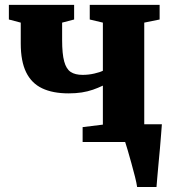

<svg xmlns="http://www.w3.org/2000/svg" viewBox="-20 -568 691 768"><path d="M528.5 180Q526.5 165 520 139Q513.5 113 505.5 84.5Q497.5 56 490.8 32.8Q484 9.5 480.5 -0.5L448 -71H627.5Q626.5 -57.5 624.5 -31.8Q622.5 -6 619.8 25.5Q617 57 614 87.8Q611 118.5 609 143.5Q607 168.5 606 180ZM310.5 0V-59.5L391.5 -69.5V-225.5Q372.5 -216.5 351.8 -209.2Q331 -202 307 -198.2Q283 -194.5 254.5 -194.5Q191 -194.5 148.5 -214.8Q106 -235 84.5 -279Q63 -323 63 -394V-477.5L15.5 -490V-548.5H276.5V-490L228.5 -477.5V-407.5Q228.5 -352.5 236.8 -322.2Q245 -292 262.8 -280.2Q280.5 -268.5 310.5 -268.5Q334.5 -268.5 357.2 -273.8Q380 -279 391.5 -285V-477.5L339 -490V-548.5H618.5V-490L557 -477.5V-69.5L619 -59.5V0Z"/></svg>

Font: Merriweather 36pt Black
Style: Regular
Weight: 900
Version: Version 2.100